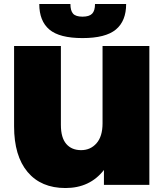

<svg xmlns="http://www.w3.org/2000/svg" viewBox="-20 -932 830 968"><path d="M733 -700H497V-310C497 -266 486.8 -232.5 466.5 -209.5C446.2 -186.5 420.3 -175 389 -175C357 -175 332 -185.5 314 -206.5C296 -227.5 287 -259.3 287 -302V-700H51V-295C51 -195.7 73.7 -119 119 -65C164.3 -11 228 16 310 16C392 16 456.7 -14.3 504 -75V0H733ZM229 -783C263 -754.3 318.7 -740 396 -740C473.3 -740 529.3 -754.3 564 -783C598.7 -811.7 616 -854.7 616 -912H459C459 -889.3 454.2 -873 444.5 -863C434.8 -853 418.7 -848 396 -848C373.3 -848 357.5 -853 348.5 -863C339.5 -873 335 -889.3 335 -912H178C178 -854.7 195 -811.7 229 -783Z"/></svg>

Font: Montserrat Custom Black
Style: Regular
Weight: 900
Designer: Julieta Ulanovsky
Foundry: Julieta Ulanovsky
Version: Version 7.200